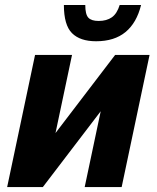

<svg xmlns="http://www.w3.org/2000/svg" viewBox="-20 -759 636 779"><path d="M9 0 122.2 -536H272.2L205.2 -219.2L447 -536H586.8L473.6 0H323.6L388.6 -307.6L153.8 0ZM369.8 -591.6Q305 -591.6 272.1 -624.5Q239.2 -657.4 239.2 -738.8H326Q326 -700.6 338.4 -687.3Q350.8 -674 380.2 -674Q412.8 -674 433.8 -688.8Q454.8 -703.6 465.6 -738.8H552.4Q534.6 -666.4 489.3 -629Q444 -591.6 369.8 -591.6Z"/></svg>

Font: Geist
Style: Italic
Weight: 400
Italic angle: -12°
Designer: Basement.studio, Andrés Briganti, Mateo Zaragoza
Foundry: Basement.studio, Vercel, Andrés Briganti, Guido Ferreyra, Mateo Zaragoza
Version: Version 1.500